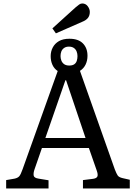

<svg xmlns="http://www.w3.org/2000/svg" viewBox="-20 -1075 775 1095"><path d="M15.1 0V-47.9L63 -56.2Q81.1 -60.1 89.6 -69.6Q98.1 -79.1 108.9 -109.9L309.1 -669.9Q289.1 -683.1 279.1 -705.1Q269 -727.1 269 -754.9Q269 -781.7 281 -804.4Q293 -827.1 316.4 -840.6Q339.8 -854 376 -854Q426.8 -854 452.9 -827.4Q479 -800.8 479 -756.8Q479 -729 468 -706.5Q457 -684.1 436 -670.9L634.8 -108.9Q644.5 -84 651.4 -74Q658.2 -64 679.2 -59.1L720.2 -49.8V0H453.1V-47.9L511.2 -55.2Q531.2 -58.1 535.6 -69.1Q540 -80.1 530.8 -105L486.8 -231H219.2L176.8 -108.9Q169.9 -88.9 171.9 -74.5Q173.8 -60.1 200.2 -56.2L256.8 -46.9V0ZM238.8 -288.1H467.8L356.9 -617.2H353ZM375 -701.2Q393.1 -701.2 403.6 -708.5Q414.1 -715.8 418 -728.5Q421.9 -741.2 421.9 -754.9Q421.9 -769 417 -781.5Q412.1 -793.9 401.1 -801.5Q390.1 -809.1 373 -809.1Q356 -809.1 345 -801Q334 -793 329.6 -781Q325.2 -769 325.2 -754.9Q325.2 -741.7 330.1 -729.2Q335 -716.8 345.9 -709Q356.9 -701.2 375 -701.2ZM298.8 -884.8 278.8 -913.1 410.2 -1032.2Q423.3 -1043.5 431.6 -1049.3Q439.9 -1055.2 449.2 -1055.2Q468.3 -1055.2 480.2 -1039.6Q492.2 -1023.9 492.2 -1006.8Q492.2 -985.8 481.2 -972.4Q470.2 -959 450.2 -951.2Z"/></svg>

Font: Literata
Style: Regular
Weight: 400
Designer: Latin by Veronika Burian and Jose Scaglione. Greek by Irene Vlachou. Cyrillic by Vera Evstafieva.
Foundry: TypeTogether
Version: Version 3.002